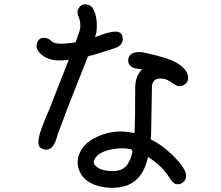

<svg xmlns="http://www.w3.org/2000/svg" viewBox="-20 -842 1040 905"><path d="M394.5 -576.2 297.9 -331.1Q270.5 -259.8 252 -209Q247.1 -190.4 240.2 -171.9Q217.8 -122.1 174.8 -142.6Q146.5 -157.2 175.8 -236.3Q183.6 -256.8 189.5 -272Q195.3 -287.1 202.6 -304.2Q210 -321.3 211.9 -325.2L303.7 -559.6Q237.3 -551.8 201.2 -568.4Q177.7 -579.1 162.6 -598.1Q147.5 -617.2 154.3 -638.7Q163.1 -663.1 185.5 -664.1Q207 -664.1 224.6 -646.5Q240.2 -630.9 308.6 -638.7Q335.9 -641.6 336.9 -643.6Q337.9 -648.4 341.8 -658.2Q345.7 -668 346.7 -671.9Q357.4 -700.2 358.4 -711.9Q360.4 -742.2 349.6 -764.6Q339.8 -786.1 350.6 -802.7Q364.3 -825.2 388.2 -821.3Q412.1 -817.4 421.9 -794.9Q441.4 -752.9 434.6 -692.4Q433.6 -681.6 427.7 -667Q431.6 -668 452.1 -675.8Q472.7 -683.6 488.3 -687.5Q534.2 -699.2 548.8 -685.5Q558.6 -676.8 558.6 -656.2Q558.6 -647.5 554.7 -640.6Q546.9 -624 524.4 -616.2Q521.5 -615.2 509.8 -611.3Q433.6 -585.9 394.5 -576.2ZM866.2 -482.4Q870.1 -456.1 848.1 -442.4Q826.2 -428.7 803.7 -443.4Q801.8 -444.3 794.9 -449.2Q765.6 -469.7 751 -470.7Q732.4 -473.6 720.7 -469.7Q710 -466.8 704.1 -459Q698.2 -451.2 696.3 -439.5L692.4 -216.8Q692.4 -205.1 690.4 -185.5Q700.2 -180.7 719.7 -168.9Q751 -150.4 783.2 -120.1Q865.2 -43.9 856.4 -4.9Q853.5 8.8 841.8 18.1Q830.1 27.3 816.4 26.4Q810.5 26.4 805.7 24.4Q793 19.5 776.4 -7.8Q743.2 -60.5 677.7 -102.5Q651.4 18.6 556.6 38.1Q503.9 49.8 447.3 35.6Q390.6 21.5 363.3 -18.6Q335 -66.4 352.5 -113.3Q370.1 -160.2 417 -186.5Q507.8 -238.3 614.3 -214.8Q617.2 -285.2 617.2 -394.5Q617.2 -410.2 617.2 -413.6Q617.2 -417 617.2 -431.6Q619.1 -466.8 628.9 -486.3Q640.6 -506.8 649.4 -515.6Q645.5 -516.6 633.3 -517.6Q621.1 -518.6 612.8 -521Q604.5 -523.4 598.6 -528.3Q578.1 -543.9 586.9 -571.3Q598.6 -601.6 652.3 -595.7Q662.1 -593.8 722.7 -579.1Q734.4 -576.2 765.6 -566.4Q817.4 -549.8 846.7 -519.5Q863.3 -502 866.2 -482.4ZM585.9 -75.2Q598.6 -97.7 603.5 -125Q606.4 -135.7 595.7 -138.7Q562.5 -145.5 530.3 -141.6Q448.2 -131.8 426.8 -93.8Q416 -75.2 429.2 -61.5Q442.4 -47.9 460.9 -42.5Q479.5 -37.1 498 -36.1Q563.5 -31.2 585.9 -75.2Z"/></svg>

Font: irohamaru Regular
Style: Regular
Weight: 400
Designer: [Source Han Sans]
Ryoko NISHIZUKA  (kana & ideographs); Paul D. Hunt (Latin, Greek & Cyrillic); Wenlong ZHANG  (bopomofo
Version: Version 1.00